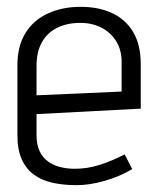

<svg xmlns="http://www.w3.org/2000/svg" viewBox="-20 -530 462 562"><path d="M87 -134V-196L392 -212V-342Q392 -398 370.5 -435Q349 -472 309.5 -491Q270 -510 216 -510Q163 -510 121 -491Q79 -472 55 -434Q31 -396 31 -339V-134Q31 -92 43.5 -64Q56 -36 79 -19Q102 -2 134 5Q166 12 204 12Q242 12 286 -0.5Q330 -13 367 -35L345 -78Q308 -59 272 -47.5Q236 -36 199 -36Q175 -36 154.5 -41.5Q134 -47 119 -58.5Q104 -70 95.5 -88.5Q87 -107 87 -134ZM336 -349V-262L87 -251V-338Q87 -378 102.5 -406Q118 -434 147 -448.5Q176 -463 215 -463Q250 -463 277 -449Q304 -435 320 -409.5Q336 -384 336 -349Z"/></svg>

Font: Advent Pro
Style: Regular
Weight: 400
Designer: VivaRado, Andreas Kalpakidis
Foundry: VivaRado, Andreas Kalpakidis
Version: Version 3.000